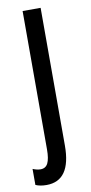

<svg xmlns="http://www.w3.org/2000/svg" viewBox="-102 -640 402 850"><g transform="rotate(-10 99.0 -214.5)"><path d="M36 174Q7 174 -13 165V93Q6 101 22 101Q45 101 55 81Q65 61 65 19V-603H146V16Q146 174 36 174Z"/></g></svg>

Font: Noto Sans Malayalam UI ExtraCondensed
Style: Regular
Weight: 400
Width: 2
Designer: Jelle Bosma - Monotype Design Team
Foundry: Monotype Imaging Inc.
Version: Version 2.104; ttfautohint (v1.8.4.7-5d5b)